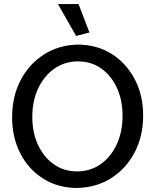

<svg xmlns="http://www.w3.org/2000/svg" viewBox="-20 -917 769 951"><path d="M362 14Q269 14 196 -31Q123 -76 81.5 -155.5Q40 -235 40 -336Q40 -439 82 -519.5Q124 -600 197.5 -647Q271 -694 365 -696Q459 -696 532 -650.5Q605 -605 647 -525.5Q689 -446 689 -345Q689 -242 646.5 -161.5Q604 -81 530.5 -34.5Q457 12 362 14ZM361 -68Q427 -68 478 -103.5Q529 -139 558 -201.5Q587 -264 587 -344Q587 -422 558.5 -483Q530 -544 480.5 -578.5Q431 -613 367 -613Q301 -613 250 -577.5Q199 -542 169.5 -480Q140 -418 140 -338Q140 -260 168.5 -199Q197 -138 247 -103Q297 -68 361 -68ZM357 -739 423 -756 369 -897H267Z"/></svg>

Font: Catamaran Medium
Style: Regular
Weight: 500
Designer: Pria Ravichandran
Version: Version 2.000